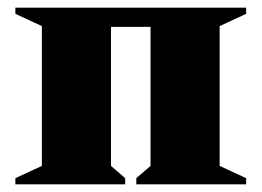

<svg xmlns="http://www.w3.org/2000/svg" viewBox="-20 -480 681 500"><path d="M89 -412 20 -444V-460H621V-444L552 -412V-48L621 -16V0H335V-16L372 -48V-410H269V-48L306 -16V0H20V-16L89 -48Z"/></svg>

Font: Spectral ExtraBold
Style: Regular
Weight: 800
Designer: Jean-Baptiste Levee
Foundry: Production Type
Version: Version 2.001